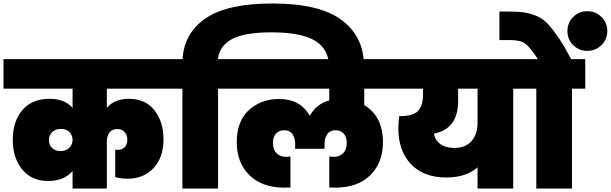

<svg xmlns="http://www.w3.org/2000/svg" viewBox="-31 -1078 3493 1098"><path d="M384 0V-100Q336 -43 244 -43Q150 -43 96 -109Q42 -175 42 -278Q42 -384 97 -448.5Q152 -513 252 -513Q340 -513 384 -461V-571H-11V-740H957V-571H580V-461Q624 -513 706 -513Q801 -513 852.5 -447Q904 -381 904 -283Q904 -177 847 -116.5Q790 -56 699 -56Q663 -56 628 -65V-223Q634 -221 643 -221Q667 -221 682 -236.5Q697 -252 697 -278Q697 -304 682.5 -322Q668 -340 639 -340Q611 -340 595.5 -321Q580 -302 580 -267V0ZM316 -214Q345 -214 364.5 -232.5Q384 -251 384 -279Q383 -307 365 -324Q347 -341 317 -341Q287 -341 268 -323Q249 -305 249 -277Q249 -249 267 -231.5Q285 -214 316 -214Z M1216 -571V0H1012V-571H935V-740H1013Q1022 -889 1145.5 -973.5Q1269 -1058 1526 -1058Q1798 -1058 1924 -962.5Q2050 -867 2050 -704V-687H1850V-699Q1850 -796 1771.5 -844.5Q1693 -893 1522 -893Q1368 -893 1296 -854.5Q1224 -816 1215 -740H1292V-571Z M1887 -5Q1868 -5 1852 -6V-183Q1870 -181 1878 -181Q1910 -181 1931 -201.5Q1952 -222 1952 -261Q1952 -294 1935 -313.5Q1918 -333 1888 -333Q1855 -333 1840 -310Q1825 -287 1825 -256V-227H1657V-256Q1657 -287 1642 -310Q1627 -333 1594 -333Q1564 -333 1547 -313.5Q1530 -294 1530 -261Q1530 -222 1551 -201.5Q1572 -181 1604 -181Q1610 -181 1630 -183V-6Q1614 -5 1595 -5Q1467 -5 1395 -76.5Q1323 -148 1323 -264Q1323 -387 1393.5 -449.5Q1464 -512 1563 -512Q1686 -512 1739 -418H1742Q1779 -484 1852 -504V-571H1270V-740H2212V-571H2052V-477Q2159 -413 2159 -264Q2159 -148 2087 -76.5Q2015 -5 1887 -5Z M2567 -232Q2632 -232 2666 -272Q2700 -312 2700 -375V-571H2589V-502Q2589 -340 2451 -314Q2455 -279 2485.5 -255.5Q2516 -232 2567 -232ZM2190 -571V-740H2981V-571H2904V0H2700V-121Q2634 -63 2522 -63Q2392 -63 2319.5 -139Q2247 -215 2247 -345Q2247 -374 2252 -414H2260Q2301 -414 2328 -424Q2355 -434 2367 -453Q2379 -472 2383.5 -492Q2388 -512 2388 -540V-571Z M3240 0H3036V-571H2959V-740H3045Q2999 -810 2971.5 -829.5Q2944 -849 2884 -849H2825V-1012H2881Q2936 -1012 2971.5 -1006Q3007 -1000 3041.5 -985Q3076 -970 3105 -938Q3134 -906 3165 -860Q3196 -814 3235 -740H3316V-571H3240ZM3327 -787Q3280 -787 3247 -820Q3214 -853 3214 -900Q3214 -948 3247 -981Q3280 -1014 3327 -1014Q3375 -1014 3408.5 -981Q3442 -948 3442 -900Q3442 -853 3408.5 -820Q3375 -787 3327 -787Z"/></svg>

Font: Poppins Black
Style: Regular
Weight: 900
Designer: Ninad Kale (Devanagari), Jonny Pinhorn (Latin)
Foundry: Indian Type Foundry
Version: Version 3.200;PS 1.000;hotconv 16.6.54;makeotf.lib2.5.65590